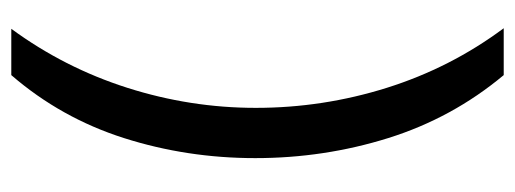

<svg xmlns="http://www.w3.org/2000/svg" viewBox="-306 -448 912 340"><g transform="rotate(90 150.0 -278.0)"><path d="M260 -274Q260 -153 224.5 -41.5Q189 70 113 158H31Q100 64 135.5 -47.5Q171 -159 171 -275Q171 -394 135.5 -507Q100 -620 30 -714H113Q189 -623 224.5 -509.5Q260 -396 260 -274Z"/></g></svg>

Font: Noto Sans Multani
Style: Regular
Weight: 400
Designer: Monotype Design Team
Foundry: Monotype Imaging Inc.
Version: Version 2.002; ttfautohint (v1.8.4.7-5d5b)